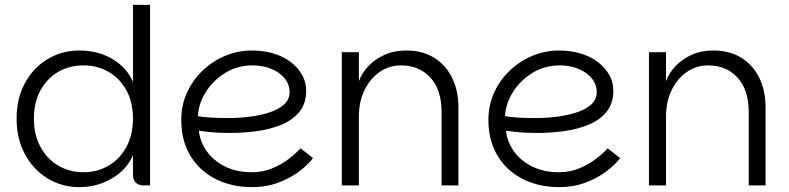

<svg xmlns="http://www.w3.org/2000/svg" viewBox="-20 -760 3233 787"><path d="M305 7Q234 7 175.5 -28.5Q117 -64 82.5 -127.5Q48 -191 48 -274Q48 -357 82.5 -420Q117 -483 175.5 -518Q234 -553 305 -553Q382 -553 441 -518Q500 -483 525 -424V-740H595V0H569Q548 0 536.5 -11.5Q525 -23 525 -44V-124Q500 -65 439.5 -29Q379 7 305 7ZM322 -54Q379 -54 425 -81Q471 -108 498 -157.5Q525 -207 525 -274Q525 -341 498 -390Q471 -439 425 -465.5Q379 -492 322 -492Q265 -492 219 -465.5Q173 -439 146 -390Q119 -341 119 -274Q119 -207 146 -157.5Q173 -108 219 -81Q265 -54 322 -54Z M1012 7Q951 7 898.5 -11.5Q846 -30 806.5 -65.5Q767 -101 745 -152Q723 -203 723 -269Q723 -329 746.5 -380.5Q770 -432 811 -471Q852 -510 904 -531.5Q956 -553 1012 -553Q1061 -553 1102 -540.5Q1143 -528 1172.5 -505Q1202 -482 1218.5 -452.5Q1235 -423 1235 -388Q1235 -336 1207.5 -302Q1180 -268 1134 -249Q1088 -230 1033 -222.5Q978 -215 922 -215Q899 -215 876.5 -216Q854 -217 833.5 -219.5Q813 -222 795 -224Q800 -179 827.5 -140Q855 -101 902.5 -77.5Q950 -54 1012 -54Q1058 -54 1097 -70.5Q1136 -87 1165.5 -110Q1195 -133 1212 -152L1263 -112Q1243 -85 1206.5 -57.5Q1170 -30 1121 -11.5Q1072 7 1012 7ZM915 -276Q958 -276 1002.5 -281.5Q1047 -287 1084 -299Q1121 -311 1144 -331.5Q1167 -352 1167 -382Q1167 -414 1146.5 -439Q1126 -464 1091.5 -478Q1057 -492 1016 -492Q954 -492 904 -461.5Q854 -431 824 -383.5Q794 -336 791 -284Q812 -280 844.5 -278Q877 -276 915 -276Z M1381 0V-546H1451V-427Q1463 -460 1489.5 -488.5Q1516 -517 1555.5 -535Q1595 -553 1645 -553Q1712 -553 1760 -523Q1808 -493 1833.5 -440.5Q1859 -388 1859 -321V0H1790V-301Q1790 -392 1744 -442Q1698 -492 1624 -492Q1576 -492 1537 -465.5Q1498 -439 1474.5 -391.5Q1451 -344 1451 -281V0Z M2271 7Q2210 7 2157.5 -11.5Q2105 -30 2065.5 -65.5Q2026 -101 2004 -152Q1982 -203 1982 -269Q1982 -329 2005.5 -380.5Q2029 -432 2070 -471Q2111 -510 2163 -531.5Q2215 -553 2271 -553Q2320 -553 2361 -540.5Q2402 -528 2431.5 -505Q2461 -482 2477.5 -452.5Q2494 -423 2494 -388Q2494 -336 2466.5 -302Q2439 -268 2393 -249Q2347 -230 2292 -222.5Q2237 -215 2181 -215Q2158 -215 2135.5 -216Q2113 -217 2092.5 -219.5Q2072 -222 2054 -224Q2059 -179 2086.5 -140Q2114 -101 2161.5 -77.5Q2209 -54 2271 -54Q2317 -54 2356 -70.5Q2395 -87 2424.5 -110Q2454 -133 2471 -152L2522 -112Q2502 -85 2465.5 -57.5Q2429 -30 2380 -11.5Q2331 7 2271 7ZM2174 -276Q2217 -276 2261.5 -281.5Q2306 -287 2343 -299Q2380 -311 2403 -331.5Q2426 -352 2426 -382Q2426 -414 2405.5 -439Q2385 -464 2350.5 -478Q2316 -492 2275 -492Q2213 -492 2163 -461.5Q2113 -431 2083 -383.5Q2053 -336 2050 -284Q2071 -280 2103.5 -278Q2136 -276 2174 -276Z M2640 0V-546H2710V-427Q2722 -460 2748.5 -488.5Q2775 -517 2814.5 -535Q2854 -553 2904 -553Q2971 -553 3019 -523Q3067 -493 3092.5 -440.5Q3118 -388 3118 -321V0H3049V-301Q3049 -392 3003 -442Q2957 -492 2883 -492Q2835 -492 2796 -465.5Q2757 -439 2733.5 -391.5Q2710 -344 2710 -281V0Z"/></svg>

Font: Parkinsans Light Light
Style: Regular
Weight: 300
Version: Version 1.000